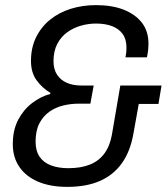

<svg xmlns="http://www.w3.org/2000/svg" viewBox="-20 -718 657 750"><path d="M243 12Q177 12 129.5 -8Q82 -28 56 -65.5Q30 -103 30 -155Q30 -210 51 -250Q72 -290 105.5 -315.5Q139 -341 176 -351L177 -355Q144 -375 122.5 -405Q101 -435 101 -480Q101 -532 121 -572.5Q141 -613 175.5 -641Q210 -669 256 -683.5Q302 -698 355 -698Q418 -698 463.5 -680Q509 -662 534.5 -629Q560 -596 560 -547Q560 -539 559 -526.5Q558 -514 554 -494H470Q473 -509 473.5 -517.5Q474 -526 474 -532Q474 -565 459 -585.5Q444 -606 417.5 -616Q391 -626 355 -626Q325 -626 295.5 -617.5Q266 -609 242 -591.5Q218 -574 203.5 -546Q189 -518 189 -479Q189 -447 203 -426Q217 -405 241 -394.5Q265 -384 296 -384H346L333 -313H285Q257 -313 227.5 -306Q198 -299 173.5 -282Q149 -265 134 -236.5Q119 -208 119 -165Q119 -129 134.5 -106Q150 -83 179 -72Q208 -61 247 -61Q296 -61 331 -75Q366 -89 387.5 -118Q409 -147 417 -191L450 -384H611L599 -312H522L501 -195Q489 -127 456.5 -81Q424 -35 371 -11.5Q318 12 243 12Z"/></svg>

Font: Archivo SemiCondensed
Style: Italic
Weight: 400
Width: 4
Italic angle: -10°
Designer: Hector Gatti
Foundry: Omnibus-Type
Version: Version 2.001